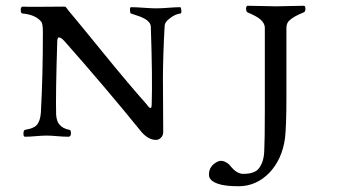

<svg xmlns="http://www.w3.org/2000/svg" viewBox="-20 -472 1178 667"><path d="M900 -376Q900 -391 884 -405Q871 -416 840 -429Q837 -430 835.5 -436Q834 -442 835.5 -447Q837 -452 840 -452Q862 -452 891.5 -451Q921 -450 940 -450Q958 -450 986 -451Q1014 -452 1035 -452Q1041 -452 1041 -441.5Q1041 -431 1035 -429Q1001 -415 989 -404Q975 -394 975 -376V-136Q975 -34 970 9Q960 81 916 128Q870 175 809 175Q763 175 739 167Q706 156 706 136Q705 104 737 89Q748 84 760.5 89.5Q773 95 780 104Q802 132 825 132Q866 132 880 112Q897 89 898 52Q900 13 900 -86ZM67 3Q61 3 61.5 -8.5Q62 -20 67 -21Q97 -26 107 -37Q120 -51 122 -81Q129 -208 129 -361Q129 -390 123 -397Q103 -421 59 -425Q52 -425 52 -437Q52 -449 59 -449Q64 -448 132.5 -448.5Q201 -449 203 -449Q207 -449 209 -447Q211 -445 214 -440.5Q217 -436 219 -434Q251 -396 338.5 -288.5Q426 -181 489 -110Q490 -109 492.5 -105.5Q495 -102 497 -100Q499 -98 501.5 -97Q504 -96 505.5 -99Q507 -102 507 -110Q510 -199 504 -378Q504 -387 498 -394.5Q492 -402 482.5 -407Q473 -412 465 -415Q457 -418 447 -421Q437 -424 435 -425Q432 -426 431.5 -436.5Q431 -447 435 -447Q453 -447 479.5 -445Q506 -443 523 -443Q539 -443 565 -445Q591 -447 606 -447Q609 -447 610 -436Q611 -425 606 -425Q587 -422 571 -409Q553 -397 552 -382Q549 -331 547.5 -281.5Q546 -232 546 -200.5Q546 -169 546.5 -109.5Q547 -50 547 -13Q547 -2 539.5 6Q532 14 522 14Q496 14 472 -13Q349 -165 204 -329Q195 -339 189 -341Q183 -343 181.5 -340.5Q180 -338 179 -332Q173 -142 175 -73Q177 -50 186 -40Q198 -25 221 -21Q227 -20 226.5 -8.5Q226 3 218 3Q200 3 178 1Q156 -1 142 -1Q128 -1 105 1Q82 3 67 3Z"/></svg>

Font: EB Garamond 12 All SC
Style: AllSC
Weight: 400
Version: Version 0.016 ; ttfautohint (v0.97) -l 8 -r 50 -G 200 -x 0 -